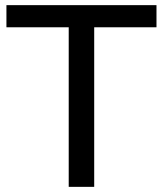

<svg xmlns="http://www.w3.org/2000/svg" viewBox="-20 -726 633 746"><path d="M5 -620V-706H588V-620H346V0H247V-620Z"/></svg>

Font: Museo Sans Medium
Style: Regular
Weight: 500
Designer: Jos Buivenga
Foundry: Jos Buivenga & Rosetta Type Foundry (extension, remastering)
Version: Version 3.600;PS 1.000;hotconv 1.0.88;makeotf.lib2.5.647800;